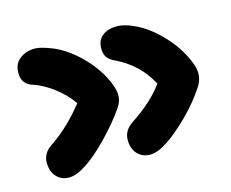

<svg xmlns="http://www.w3.org/2000/svg" viewBox="-75 -639 830 689"><g transform="rotate(-15 340.0 -295.0)"><path d="M405.8 -59.1Q377 -59.1 358.9 -78.6Q340.8 -98.1 340.8 -130.9Q340.8 -165.5 374 -188Q455.1 -241.2 496.1 -298.8Q454.1 -378.4 371.1 -418Q351.6 -426.8 342.8 -439Q334 -451.2 334 -472.2Q334 -502.9 354.5 -519Q375 -535.2 408.2 -535.2Q435.5 -535.2 472.2 -518.1Q523.4 -495.1 571.8 -442.6Q620.1 -390.1 641.1 -331.1Q657.7 -286.6 632.8 -249Q602.5 -201.7 555.9 -155.3Q509.3 -108.9 471.2 -84Q434.1 -59.1 405.8 -59.1ZM104 -55.2Q75.2 -55.2 57.1 -74.7Q39.1 -94.2 39.1 -127Q39.1 -162.1 71.8 -184.1Q140.1 -229 200.2 -305.2Q177.2 -339.4 139.6 -368.4Q102.1 -397.5 64 -410.2Q23.9 -421.4 23.9 -464.8Q23.9 -498 47.1 -516.1Q70.3 -534.2 104 -534.2Q124.5 -534.2 168 -517.1Q222.7 -494.1 272.5 -441.9Q322.3 -389.6 342.8 -331.1Q359.9 -286.1 335.9 -252Q303.2 -204.1 254.4 -153.8Q205.6 -103.5 168.9 -80.1Q131.8 -55.2 104 -55.2Z"/></g></svg>

Font: Shantell Sans Bouncy
Style: Bold
Weight: 700
Designer: Stephen Nixon, Anya Danilova, Shantell Martin
Foundry: Arrow Type
Version: Version 1.006;[9816181b4]